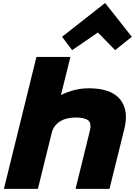

<svg xmlns="http://www.w3.org/2000/svg" viewBox="-20 -1202 859 1222"><path d="M771 -379.9 676.8 0H460.9L548.8 -356.9Q553.7 -376 555.4 -389.2Q557.1 -402.3 554 -415.5Q550.8 -428.7 540.8 -436.5Q530.8 -444.3 511.2 -449.2Q491.7 -454.1 461.9 -454.1Q400.4 -454.1 360.4 -428.2Q320.3 -402.3 309.1 -356L221.2 0H4.9L211.9 -839.8H428.2L368.2 -598.1H370.1Q456.5 -640.1 543.9 -640.1Q687 -640.1 744.1 -570.1Q801.3 -500 771 -379.9ZM649.9 -1182.1 818.8 -967.8 712.9 -882.8 603 -995.1 439 -882.8 375 -967.8 647.9 -1182.1Z"/></svg>

Font: Sinkin Sans 900 X Black Italic
Style: Regular
Weight: 950
Italic angle: -112°
Designer: Keith Bates
Foundry: K-Type
Version: Sinkin Sans (version 1.0)  by Keith Bates   •   © 2014   www